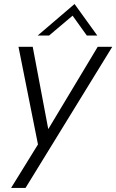

<svg xmlns="http://www.w3.org/2000/svg" viewBox="-20 -719 574 948"><path d="M166 -543.5 348.1 -699.2 460.4 -543.5H408.7L338.4 -641.6L222.2 -543.5ZM34.7 209 167.5 -5.9 71.3 -487.8H141.6L218.3 -81.5L462.4 -487.8H534.2L106 209Z"/></svg>

Font: HK Grotesk Legacy
Style: Italic
Weight: 400
Italic angle: -13°
Designer: Alfredo Marco Pradil
Foundry: Hanken Design Co.
Version: Version 2.022;PS 002.022;hotconv 1.0.88;makeotf.lib2.5.64775